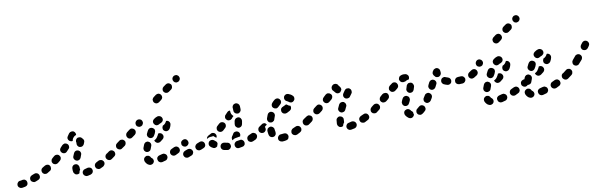

<svg xmlns="http://www.w3.org/2000/svg" viewBox="-61 -908 4081 1306"><g transform="rotate(-10 1980.0 -255.0)"><path d="M48 18Q53 9 51 -1Q50 -6 48 -10Q45 -14 41 -17Q37 -20 32 -21Q27 -22 22 -21Q15 -19 9 -18Q6 -18 5 -18Q-6 -17 -12 -9Q-19 -1 -18 9Q-17 20 -9 26Q-1 33 9 32Q12 32 16 31Q23 30 32 28Q42 26 48 18ZM500 12Q503 7 503 2Q504 -3 502 -7Q500 -17 491 -22Q482 -27 472 -25Q462 -22 454 -20Q449 -19 445 -17Q441 -14 438 -10Q435 -6 434 -1Q433 4 434 9Q436 19 445 25Q454 31 464 29Q474 27 485 24Q490 22 494 19Q498 16 500 12ZM140 -35Q136 -44 127 -48Q117 -52 108 -48Q99 -44 90 -41Q80 -37 76 -28Q72 -18 75 -9Q77 -4 81 0Q84 3 89 5Q93 7 98 8Q103 8 108 6Q117 2 127 -2Q137 -6 141 -16Q144 -25 140 -35ZM383 4Q379 1 376 -3Q373 -7 371 -11Q368 -24 369 -39Q369 -44 371 -49Q373 -53 377 -57Q381 -60 385 -62Q390 -63 395 -63Q405 -63 412 -55Q419 -47 419 -37Q418 -30 420 -25Q420 -24 420 -24Q420 -23 420 -23Q420 -23 420 -22Q414 -14 412 -4Q412 -2 412 1Q409 3 407 4Q405 5 402 6Q397 7 393 7Q388 6 383 4ZM590 -30Q591 -35 591 -40Q590 -45 588 -49Q583 -58 573 -61Q563 -64 554 -60Q546 -55 537 -51Q533 -49 529 -45Q526 -41 524 -36Q523 -32 523 -27Q524 -22 526 -17Q530 -8 540 -5Q550 -1 559 -6Q568 -10 578 -15Q582 -18 585 -22Q588 -26 590 -30ZM226 -63Q227 -68 226 -73Q226 -78 223 -82Q218 -91 208 -93Q197 -95 189 -90Q180 -85 172 -80Q163 -75 160 -65Q158 -55 163 -46Q165 -42 169 -39Q173 -36 178 -34Q183 -33 188 -34Q193 -34 197 -37Q206 -42 215 -48Q219 -50 222 -54Q225 -58 226 -63ZM650 -91Q645 -100 634 -102Q624 -103 616 -97Q607 -91 605 -81Q603 -71 609 -63Q615 -54 626 -52Q636 -50 644 -56V-57Q653 -62 655 -73Q656 -83 650 -91ZM404 -87Q409 -85 414 -85Q419 -85 424 -87Q428 -89 432 -93Q435 -97 437 -101Q440 -110 444 -120Q448 -129 444 -139Q440 -148 430 -152Q421 -156 411 -152Q402 -148 398 -138Q394 -128 390 -119Q386 -109 391 -100Q395 -91 404 -87ZM298 -140Q292 -148 281 -149Q271 -150 263 -144Q256 -137 248 -131Q240 -125 239 -115Q237 -105 244 -96Q247 -92 251 -90Q255 -88 260 -87Q265 -86 270 -88Q275 -89 279 -92Q287 -99 295 -105Q303 -112 304 -122Q305 -132 298 -140ZM365 -208Q362 -211 357 -213Q352 -215 347 -215Q343 -214 338 -212Q333 -210 330 -207Q323 -200 317 -193Q309 -185 309 -175Q309 -165 317 -157Q324 -150 334 -150Q345 -150 352 -158Q359 -165 366 -173Q374 -180 373 -190Q373 -201 365 -208ZM435 -235Q439 -238 444 -239Q449 -240 454 -239Q459 -239 463 -236Q467 -234 470 -230Q472 -228 473 -227Q473 -226 473 -226Q479 -221 481 -213Q482 -204 478 -197Q477 -193 474 -187Q469 -178 460 -174Q450 -171 440 -175Q436 -177 433 -181Q429 -185 428 -189Q426 -193 426 -197Q426 -201 427 -205Q424 -213 426 -221Q429 -230 435 -235ZM382 -227Q374 -233 372 -244Q371 -254 378 -262Q384 -270 389 -278Q396 -286 406 -287Q416 -289 424 -283Q430 -278 432 -272Q435 -266 434 -259Q428 -257 422 -253Q415 -247 410 -240Q405 -232 404 -222Q403 -222 402 -222Q401 -222 400 -222Q395 -221 390 -223Q386 -224 382 -227Z M674 -85Q674 -90 673 -95Q672 -100 669 -104Q663 -112 653 -114Q643 -116 635 -110L616 -96Q607 -90 605 -80Q604 -70 610 -61Q616 -53 626 -51Q636 -49 644 -55L663 -69Q668 -72 670 -76Q673 -80 674 -85ZM756 -145Q757 -150 756 -155Q754 -159 752 -163Q745 -172 735 -173Q725 -175 717 -169L698 -155Q694 -152 691 -148Q689 -143 688 -139Q687 -134 688 -129Q690 -124 692 -120Q699 -112 709 -110Q719 -108 727 -115L746 -128Q750 -131 753 -136Q755 -140 756 -145ZM831 -227Q824 -235 814 -236Q804 -237 796 -230Q787 -223 778 -216Q770 -209 769 -199Q768 -189 774 -181Q780 -172 791 -171Q801 -170 809 -177Q819 -184 828 -191Q836 -198 837 -208Q838 -219 831 -227ZM896 -264Q896 -269 894 -274Q892 -278 889 -282Q881 -289 871 -289Q860 -289 853 -282L852 -281Q845 -273 845 -263Q845 -252 852 -245Q856 -242 861 -240Q865 -238 870 -238Q875 -238 880 -240Q884 -242 888 -245L889 -246Q892 -250 894 -255Q896 -259 896 -264Z M908 28Q917 25 922 15Q926 6 922 -4Q918 -13 909 -18Q909 -18 909 -19Q907 -23 904 -27Q900 -31 896 -33Q891 -35 886 -35Q881 -36 877 -34Q867 -30 862 -21Q858 -12 861 -2Q865 8 871 15Q878 24 889 28Q898 32 908 28ZM1019 -11Q1018 -16 1015 -20Q1012 -24 1007 -26Q1003 -29 998 -30Q993 -30 988 -29Q979 -26 969 -24Q959 -22 953 -14Q947 -5 950 5Q951 10 953 14Q956 18 960 21Q965 24 969 25Q974 26 979 25Q990 22 1001 19Q1011 17 1016 8Q1022 -1 1019 -11ZM1110 -30Q1112 -34 1111 -39Q1111 -44 1109 -49Q1104 -58 1095 -62Q1085 -65 1076 -61Q1066 -56 1057 -52Q1053 -50 1049 -47Q1046 -43 1044 -39Q1042 -34 1042 -29Q1042 -24 1044 -20Q1048 -10 1058 -6Q1067 -2 1077 -6Q1087 -11 1097 -16Q1102 -18 1105 -21Q1108 -25 1110 -30ZM1178 -73Q1178 -78 1177 -82Q1176 -87 1173 -91Q1168 -100 1157 -102Q1147 -103 1139 -97H1138Q1134 -94 1131 -90Q1128 -86 1128 -81Q1127 -76 1128 -71Q1129 -66 1132 -62Q1138 -54 1148 -52Q1158 -50 1167 -56V-57Q1171 -59 1174 -64Q1177 -68 1178 -73ZM871 -74Q874 -69 877 -66Q881 -63 886 -61Q896 -58 905 -63Q914 -67 917 -77Q920 -86 924 -96Q928 -105 924 -115Q920 -124 910 -128Q906 -130 901 -130Q896 -130 891 -128Q887 -126 883 -122Q880 -119 878 -114Q873 -103 870 -93Q868 -88 869 -83Q869 -78 871 -74ZM1018 -145Q1018 -150 1017 -154Q1015 -159 1012 -163Q1007 -169 1000 -171Q992 -173 985 -171Q983 -167 981 -162Q980 -161 977 -155L975 -152Q971 -144 964 -138Q958 -133 951 -130Q952 -127 953 -124Q954 -122 956 -119Q962 -111 972 -109Q983 -108 991 -114Q1000 -121 1009 -128Q1012 -131 1015 -135Q1017 -140 1018 -145ZM911 -186Q906 -177 909 -167Q913 -157 922 -152Q926 -150 931 -149Q936 -149 941 -150Q945 -152 949 -155Q953 -158 955 -162Q956 -164 957 -166Q960 -171 961 -172Q963 -177 965 -182Q970 -191 967 -201Q964 -210 954 -215Q945 -220 935 -217Q926 -214 921 -205Q918 -199 915 -194Q915 -193 913 -189Q912 -187 911 -186ZM1061 -246Q1059 -246 1057 -246Q1055 -246 1053 -246Q1051 -243 1049 -239Q1045 -231 1037 -225Q1032 -221 1026 -219Q1025 -217 1024 -215Q1019 -206 1021 -196Q1023 -186 1032 -181Q1041 -175 1051 -178Q1061 -180 1067 -189Q1075 -202 1078 -215Q1081 -225 1076 -234Q1071 -243 1061 -246ZM969 -239Q975 -230 985 -228Q995 -227 1004 -233Q1009 -237 1015 -238Q1019 -240 1023 -243Q1027 -246 1030 -250Q1032 -255 1033 -260Q1033 -265 1032 -269Q1029 -279 1020 -284Q1011 -289 1001 -287Q987 -283 974 -273Q966 -267 964 -257Q963 -247 969 -239Z M1050 -428Q1044 -436 1034 -438Q1024 -439 1015 -433L998 -420Q994 -417 992 -413Q989 -409 988 -404Q988 -399 989 -394Q990 -389 993 -385Q999 -377 1009 -375Q1020 -374 1028 -380L1045 -393Q1053 -399 1055 -409Q1056 -419 1050 -428ZM1133 -468Q1134 -473 1133 -477Q1132 -482 1129 -486Q1122 -494 1112 -496Q1102 -497 1094 -491L1076 -478Q1068 -472 1067 -462Q1065 -452 1071 -444Q1078 -435 1088 -434Q1098 -432 1106 -438L1124 -451Q1128 -454 1130 -458Q1133 -463 1133 -468ZM1190 -532Q1187 -536 1183 -538Q1179 -541 1174 -542Q1169 -542 1164 -541Q1159 -540 1155 -537Q1147 -531 1145 -521Q1144 -510 1150 -502Q1153 -498 1157 -495Q1161 -493 1166 -492Q1171 -491 1176 -493Q1181 -494 1185 -497Q1193 -503 1195 -513Q1196 -524 1190 -532Z M1196 -16Q1192 -25 1183 -30Q1174 -34 1164 -31Q1152 -26 1145 -24Q1135 -20 1130 -11Q1126 -1 1129 8Q1133 18 1142 23Q1152 27 1161 24Q1169 21 1181 16Q1191 13 1195 3Q1200 -6 1196 -16ZM1550 7Q1553 2 1553 -2Q1554 -7 1553 -12Q1551 -22 1542 -28Q1534 -34 1524 -31Q1514 -29 1505 -28Q1495 -27 1488 -18Q1482 -10 1484 0Q1484 5 1487 9Q1489 14 1493 17Q1497 20 1502 21Q1507 22 1512 21Q1523 20 1534 17Q1539 16 1543 14Q1547 11 1550 7ZM1448 16Q1452 13 1454 9Q1457 5 1458 0Q1459 -10 1453 -19Q1447 -27 1436 -28Q1427 -30 1418 -32Q1408 -34 1399 -29Q1390 -23 1388 -13Q1386 -3 1391 6Q1397 15 1407 17Q1418 19 1429 21Q1434 22 1439 21Q1444 19 1448 16ZM1643 -31Q1645 -35 1645 -40Q1645 -45 1642 -50Q1638 -59 1628 -62Q1618 -66 1609 -61Q1600 -57 1591 -53Q1582 -49 1578 -40Q1574 -30 1578 -20Q1580 -16 1583 -12Q1587 -9 1592 -7Q1596 -5 1601 -5Q1606 -5 1611 -7Q1621 -12 1631 -16Q1635 -19 1638 -22Q1642 -26 1643 -31ZM1333 -12Q1329 -14 1326 -16Q1323 -18 1320 -21Q1312 -27 1311 -37Q1310 -48 1316 -56Q1323 -64 1333 -65Q1343 -66 1352 -60Q1353 -58 1355 -57Q1356 -56 1356 -56Q1357 -56 1357 -55Q1357 -55 1358 -55Q1359 -54 1360 -53Q1366 -49 1369 -44Q1372 -38 1371 -32Q1368 -25 1366 -18Q1366 -17 1366 -16Q1363 -13 1359 -11Q1355 -9 1351 -8Q1346 -7 1342 -8Q1337 -9 1333 -12ZM1286 -34Q1287 -38 1287 -43Q1287 -48 1285 -53Q1281 -62 1272 -66Q1262 -70 1253 -66L1233 -58Q1229 -56 1225 -52Q1222 -49 1220 -44Q1218 -40 1218 -35Q1218 -30 1220 -25Q1222 -20 1226 -17Q1229 -13 1234 -12Q1238 -10 1243 -10Q1248 -10 1253 -12L1272 -20Q1277 -22 1280 -25Q1284 -29 1286 -34ZM1477 -65Q1483 -72 1487 -80Q1492 -90 1502 -92Q1512 -95 1521 -90Q1525 -88 1528 -84Q1532 -80 1533 -75Q1534 -71 1534 -66Q1533 -61 1531 -56Q1530 -55 1530 -54Q1524 -55 1519 -53Q1510 -52 1502 -50Q1493 -49 1485 -45Q1480 -42 1476 -38Q1475 -40 1474 -42Q1474 -44 1473 -47Q1472 -52 1473 -56Q1475 -61 1477 -65ZM1707 -91Q1704 -95 1700 -98Q1695 -101 1690 -102Q1686 -102 1681 -101Q1676 -100 1672 -98L1671 -97Q1667 -94 1665 -90Q1662 -86 1661 -81Q1660 -76 1661 -71Q1662 -67 1665 -62Q1668 -58 1672 -56Q1676 -53 1681 -52Q1686 -51 1691 -52Q1696 -53 1700 -56Q1709 -62 1711 -73Q1712 -83 1707 -91ZM1319 -98Q1328 -103 1336 -107Q1344 -113 1355 -110Q1365 -108 1370 -99Q1374 -93 1374 -86Q1374 -80 1370 -74Q1370 -74 1369 -74Q1369 -75 1369 -75Q1367 -76 1366 -77L1349 -91L1345 -87Q1338 -88 1331 -87Q1321 -86 1312 -81Q1309 -79 1306 -77Q1306 -78 1306 -80Q1306 -81 1307 -83Q1308 -88 1311 -91Q1314 -95 1319 -98ZM1441 -165Q1434 -172 1424 -172Q1414 -173 1406 -166Q1398 -158 1391 -152Q1383 -145 1383 -134Q1382 -124 1389 -116Q1396 -109 1407 -108Q1417 -108 1425 -115Q1432 -122 1440 -129Q1448 -136 1448 -147Q1449 -157 1441 -165ZM1513 -126Q1516 -122 1520 -119Q1524 -116 1529 -115Q1539 -113 1548 -119Q1556 -125 1558 -135Q1560 -146 1562 -157Q1563 -167 1557 -175Q1551 -184 1541 -185Q1536 -186 1531 -184Q1526 -183 1522 -180Q1518 -177 1516 -173Q1513 -169 1512 -164Q1511 -154 1509 -145Q1508 -140 1509 -135Q1510 -130 1513 -126ZM1460 -183Q1456 -186 1454 -191Q1452 -195 1452 -200Q1452 -205 1454 -210Q1456 -215 1460 -218L1474 -233Q1478 -237 1483 -239Q1488 -241 1493 -240Q1493 -237 1494 -234Q1494 -225 1497 -217Q1501 -208 1509 -201Q1510 -200 1510 -200Q1510 -199 1509 -198Q1501 -192 1496 -184L1495 -183Q1488 -176 1478 -176Q1467 -175 1460 -183ZM1524 -218Q1528 -214 1532 -213Q1537 -211 1542 -211Q1552 -211 1559 -219Q1566 -226 1566 -237Q1566 -248 1565 -259Q1564 -269 1556 -276Q1548 -282 1538 -282Q1533 -281 1528 -279Q1524 -277 1521 -273Q1517 -269 1516 -264Q1514 -260 1515 -255Q1516 -245 1516 -235Q1516 -230 1518 -226Q1520 -221 1524 -218Z M1851 16Q1853 12 1854 7Q1856 2 1855 -3Q1853 -13 1845 -19Q1836 -25 1826 -23Q1816 -21 1806 -21Q1796 -21 1789 -13Q1782 -6 1782 5Q1782 10 1784 14Q1786 19 1790 22Q1793 25 1798 27Q1803 29 1808 29Q1820 29 1834 26Q1839 25 1843 23Q1848 20 1851 16ZM1947 -45Q1942 -54 1932 -57Q1922 -60 1913 -55Q1903 -50 1893 -46Q1889 -44 1886 -40Q1882 -36 1881 -32Q1879 -27 1879 -22Q1879 -17 1881 -12Q1884 -8 1887 -5Q1891 -1 1896 0Q1900 2 1905 2Q1910 2 1915 0Q1925 -5 1936 -11Q1946 -16 1949 -26Q1952 -36 1947 -45ZM1724 -30Q1721 -43 1720 -59Q1720 -64 1722 -68Q1723 -73 1727 -77Q1730 -80 1735 -82Q1739 -84 1744 -85Q1754 -85 1762 -78Q1770 -71 1770 -61Q1771 -51 1773 -43Q1774 -40 1773 -36Q1773 -32 1772 -28Q1768 -23 1765 -18Q1763 -16 1760 -15Q1758 -13 1755 -13Q1745 -10 1736 -15Q1727 -20 1724 -30ZM2015 -91Q2013 -95 2008 -98Q2004 -101 1999 -102Q1994 -102 1990 -101Q1985 -100 1981 -97L1977 -95Q1968 -89 1967 -79Q1965 -69 1971 -60Q1974 -56 1978 -53Q1982 -51 1987 -50Q1992 -49 1997 -50Q2002 -51 2006 -54L2009 -57Q2018 -62 2020 -73Q2021 -83 2015 -91ZM1710 -92Q1716 -98 1724 -102Q1719 -107 1715 -113Q1714 -114 1713 -114Q1711 -114 1710 -115Q1705 -116 1700 -115Q1695 -114 1691 -111Q1681 -104 1672 -98Q1663 -92 1661 -81Q1660 -71 1665 -63Q1668 -59 1673 -56Q1677 -53 1682 -52Q1686 -52 1690 -52Q1694 -53 1698 -55Q1698 -56 1698 -58Q1697 -67 1700 -75Q1703 -85 1710 -92ZM1734 -125Q1737 -121 1740 -117Q1744 -114 1749 -113Q1754 -111 1759 -112Q1764 -112 1768 -115Q1772 -117 1776 -121Q1779 -125 1780 -130Q1783 -140 1787 -150Q1789 -154 1789 -159Q1789 -164 1787 -169Q1785 -173 1781 -177Q1778 -180 1773 -182Q1763 -186 1754 -182Q1744 -177 1741 -168Q1736 -156 1732 -144Q1731 -139 1731 -134Q1732 -129 1734 -125ZM1904 -201Q1899 -202 1894 -204Q1887 -208 1881 -213Q1881 -213 1881 -213Q1879 -214 1877 -215Q1875 -214 1873 -214Q1871 -213 1870 -212Q1864 -209 1849 -202Q1849 -202 1848 -202Q1848 -201 1847 -201Q1844 -198 1840 -195Q1836 -189 1836 -182Q1835 -175 1838 -169Q1843 -159 1853 -156Q1862 -153 1872 -157Q1886 -165 1893 -168Q1902 -173 1905 -182Q1908 -192 1904 -201ZM1787 -207Q1791 -204 1795 -202Q1800 -200 1805 -200Q1810 -200 1814 -202Q1819 -205 1822 -208Q1829 -215 1836 -221Q1844 -227 1846 -237Q1847 -248 1841 -256Q1835 -264 1825 -266Q1814 -267 1806 -261Q1795 -253 1786 -242Q1779 -235 1779 -224Q1779 -214 1787 -207ZM1892 -284Q1887 -283 1883 -281Q1878 -278 1875 -274Q1872 -271 1871 -266Q1868 -256 1873 -247Q1878 -238 1888 -235Q1891 -234 1893 -232Q1895 -231 1896 -230Q1903 -223 1914 -222Q1924 -222 1931 -229Q1939 -236 1939 -246Q1940 -257 1933 -264Q1927 -271 1918 -276Q1910 -280 1902 -283Q1897 -284 1892 -284Z M2325 -5Q2322 -15 2313 -20Q2304 -25 2294 -23Q2284 -20 2275 -18Q2265 -17 2259 -8Q2253 0 2254 10Q2255 15 2258 20Q2260 24 2265 27Q2269 30 2273 31Q2278 32 2283 31Q2294 29 2308 26Q2318 23 2323 14Q2328 5 2325 -5ZM2194 -22Q2194 -25 2194 -27Q2194 -38 2196 -50Q2197 -60 2206 -66Q2214 -73 2224 -71Q2229 -70 2233 -68Q2238 -65 2241 -61Q2244 -57 2245 -52Q2246 -48 2245 -43Q2244 -34 2244 -27Q2244 -26 2244 -26Q2242 -24 2240 -21Q2235 -13 2233 -4Q2233 -3 2232 -3Q2230 -1 2227 0Q2224 1 2221 1Q2210 2 2203 -5Q2195 -12 2194 -22ZM2418 -28Q2419 -33 2419 -38Q2418 -43 2416 -47Q2412 -56 2402 -60Q2392 -63 2383 -58Q2373 -53 2363 -49Q2359 -47 2355 -43Q2352 -39 2350 -35Q2348 -30 2349 -25Q2349 -20 2351 -16Q2355 -6 2365 -3Q2375 1 2384 -3Q2395 -8 2405 -14Q2410 -16 2413 -20Q2416 -23 2418 -28ZM2483 -91Q2480 -96 2476 -98Q2472 -101 2467 -102Q2462 -102 2457 -101Q2453 -100 2449 -97L2446 -96Q2438 -90 2436 -80Q2434 -69 2440 -61Q2443 -57 2447 -54Q2452 -52 2457 -51Q2461 -50 2466 -51Q2471 -52 2475 -55L2477 -57Q2486 -63 2488 -73Q2489 -83 2483 -91ZM2034 -105Q2031 -109 2027 -111Q2022 -114 2017 -115Q2012 -116 2008 -114Q2003 -113 1999 -110Q1989 -103 1981 -98Q1972 -92 1970 -81Q1969 -71 1974 -63Q1980 -54 1991 -52Q2001 -51 2009 -56Q2018 -63 2028 -70Q2036 -76 2038 -86Q2040 -96 2034 -105ZM2234 -97Q2238 -95 2243 -95Q2248 -95 2253 -97Q2258 -98 2261 -102Q2265 -105 2267 -110Q2271 -119 2276 -129Q2279 -133 2279 -138Q2279 -143 2278 -148Q2276 -153 2273 -156Q2270 -160 2266 -163Q2256 -167 2246 -164Q2237 -161 2232 -152Q2226 -141 2222 -130Q2217 -121 2221 -111Q2225 -101 2234 -97ZM2113 -166Q2106 -174 2096 -176Q2086 -177 2078 -170L2060 -156Q2052 -150 2051 -140Q2049 -129 2056 -121Q2062 -113 2072 -112Q2083 -111 2091 -117L2109 -131Q2117 -138 2118 -148Q2119 -158 2113 -166ZM2189 -231Q2182 -239 2171 -240Q2161 -241 2153 -234Q2145 -227 2137 -219Q2129 -212 2128 -202Q2127 -192 2134 -184Q2141 -176 2151 -175Q2161 -174 2169 -181Q2178 -189 2187 -196Q2194 -203 2195 -213Q2196 -224 2189 -231ZM2280 -186Q2284 -184 2289 -183Q2294 -182 2298 -183Q2303 -184 2307 -186Q2312 -189 2314 -193Q2321 -203 2327 -211Q2330 -215 2331 -220Q2332 -225 2331 -230Q2330 -235 2328 -239Q2325 -243 2321 -246Q2317 -249 2312 -250Q2307 -251 2302 -250Q2297 -250 2293 -247Q2289 -244 2286 -240Q2280 -232 2273 -221Q2267 -212 2269 -202Q2271 -192 2280 -186ZM2210 -250Q2209 -250 2209 -250Q2201 -257 2201 -267Q2200 -278 2207 -285L2208 -287Q2212 -290 2216 -293Q2221 -295 2226 -295Q2231 -295 2235 -294Q2240 -292 2244 -289Q2246 -287 2247 -285Q2248 -283 2249 -281Q2252 -276 2257 -271Q2260 -268 2262 -263Q2264 -259 2264 -254Q2264 -252 2264 -251Q2264 -249 2264 -248Q2259 -241 2254 -233Q2254 -233 2254 -233Q2246 -228 2237 -228Q2228 -229 2222 -235Q2215 -242 2210 -249Q2210 -249 2210 -250Z M2682 20Q2670 12 2661 -2Q2656 -11 2658 -21Q2660 -31 2669 -36Q2678 -42 2688 -40Q2698 -37 2704 -29Q2706 -24 2710 -22Q2712 -20 2714 -18Q2717 -16 2718 -13Q2718 -6 2720 0Q2720 2 2721 4Q2720 6 2719 9Q2718 11 2717 13Q2711 22 2701 24Q2691 26 2682 20ZM2806 -24Q2806 -29 2804 -34Q2802 -38 2799 -42Q2792 -49 2781 -50Q2771 -50 2764 -43Q2757 -37 2751 -32Q2742 -26 2741 -15Q2739 -5 2745 3Q2748 7 2753 10Q2757 12 2762 13Q2767 14 2772 12Q2776 11 2780 8Q2789 2 2798 -7Q2802 -10 2804 -15Q2806 -19 2806 -24ZM2497 -105Q2491 -113 2480 -114Q2470 -115 2462 -109Q2452 -101 2448 -98Q2444 -95 2441 -91Q2438 -87 2437 -82Q2437 -77 2437 -72Q2438 -67 2441 -63Q2447 -54 2457 -52Q2467 -50 2476 -56Q2482 -60 2494 -70Q2502 -76 2503 -87Q2504 -97 2497 -105ZM2851 -121Q2843 -127 2833 -124Q2822 -122 2817 -113Q2812 -104 2807 -97Q2804 -93 2803 -88Q2802 -83 2803 -78Q2804 -73 2807 -69Q2810 -65 2814 -62Q2823 -56 2833 -59Q2843 -61 2849 -69Q2854 -78 2860 -87Q2865 -96 2863 -106Q2860 -116 2851 -121ZM2656 -77Q2658 -73 2662 -69Q2665 -66 2670 -64Q2680 -61 2689 -65Q2698 -69 2702 -79Q2705 -86 2709 -93Q2711 -98 2712 -103Q2712 -107 2711 -112Q2710 -117 2707 -121Q2704 -125 2699 -127Q2695 -130 2690 -131Q2685 -131 2680 -130Q2676 -129 2672 -126Q2668 -123 2665 -118Q2659 -108 2655 -96Q2653 -92 2654 -87Q2654 -82 2656 -77ZM2575 -148Q2576 -153 2574 -158Q2573 -163 2570 -167Q2563 -175 2553 -175Q2542 -176 2534 -170L2519 -157Q2511 -150 2510 -140Q2509 -129 2516 -121Q2523 -113 2533 -113Q2543 -112 2551 -118L2567 -131Q2570 -135 2573 -139Q2575 -143 2575 -148ZM2908 -191Q2907 -195 2903 -199Q2900 -203 2896 -205Q2887 -210 2877 -207Q2867 -204 2862 -195L2853 -177Q2851 -173 2850 -168Q2850 -163 2851 -158Q2853 -153 2856 -149Q2859 -146 2863 -143Q2873 -138 2883 -142Q2892 -145 2897 -154L2906 -172Q2909 -176 2909 -181Q2910 -186 2908 -191ZM2716 -147Q2725 -144 2735 -148Q2744 -152 2748 -162Q2752 -173 2755 -184Q2757 -194 2751 -203Q2746 -212 2736 -214Q2731 -215 2726 -214Q2721 -214 2717 -211Q2713 -208 2710 -204Q2707 -200 2706 -195Q2704 -188 2701 -179Q2697 -170 2702 -160Q2706 -151 2716 -147ZM3086 -171Q3086 -176 3084 -181Q3082 -185 3079 -189Q3075 -192 3071 -194Q3066 -196 3061 -196Q3050 -196 3043 -189Q3036 -181 3036 -171Q3036 -166 3037 -161Q3039 -157 3043 -153Q3046 -150 3051 -148Q3056 -146 3061 -146Q3071 -146 3079 -153Q3086 -161 3086 -171ZM2998 -158Q3003 -160 3006 -164Q3009 -168 3010 -173Q3013 -183 3008 -192Q3003 -201 2993 -204Q2985 -206 2978 -209Q2969 -214 2959 -210Q2949 -207 2945 -197Q2943 -193 2943 -188Q2942 -183 2944 -178Q2946 -174 2949 -170Q2952 -166 2957 -164Q2967 -159 2979 -156Q2984 -154 2989 -155Q2994 -155 2998 -158ZM2644 -225Q2638 -234 2628 -235Q2617 -237 2609 -230Q2601 -224 2593 -218Q2589 -215 2587 -210Q2584 -206 2584 -201Q2583 -196 2584 -191Q2586 -187 2589 -183Q2595 -174 2606 -173Q2616 -172 2624 -178Q2632 -185 2639 -190Q2648 -197 2649 -207Q2650 -217 2644 -225ZM2909 -224Q2908 -225 2907 -227Q2905 -228 2904 -230Q2901 -232 2899 -236Q2897 -239 2896 -243Q2894 -248 2895 -253Q2896 -258 2898 -262Q2901 -266 2903 -269Q2905 -274 2910 -276Q2914 -279 2918 -280Q2923 -281 2928 -281Q2933 -280 2937 -277Q2943 -274 2946 -268Q2949 -262 2949 -256Q2949 -251 2950 -247Q2950 -242 2949 -237Q2947 -232 2944 -228Q2939 -225 2935 -221Q2935 -221 2935 -221Q2933 -220 2931 -220Q2930 -219 2928 -219Q2923 -219 2918 -220Q2913 -221 2909 -224ZM2677 -228Q2668 -232 2664 -242Q2662 -246 2662 -251Q2663 -256 2665 -261Q2667 -265 2670 -269Q2674 -272 2679 -274Q2689 -278 2698 -278Q2705 -278 2712 -277Q2722 -275 2728 -266Q2734 -257 2731 -247Q2731 -244 2730 -242Q2729 -239 2727 -237Q2725 -237 2723 -237Q2713 -235 2705 -230Q2703 -229 2702 -228Q2700 -228 2699 -228Q2698 -228 2696 -227Q2687 -224 2677 -228Z M3107 -174Q3107 -179 3104 -183Q3102 -188 3098 -191Q3095 -194 3090 -196Q3085 -197 3080 -197Q3071 -196 3061 -196Q3051 -196 3044 -189Q3036 -182 3036 -171Q3036 -166 3038 -162Q3040 -157 3043 -154Q3047 -150 3051 -148Q3056 -146 3061 -146Q3073 -146 3085 -147Q3095 -148 3101 -156Q3108 -164 3107 -174ZM3193 -220Q3187 -228 3177 -230Q3166 -231 3158 -225Q3151 -220 3143 -215Q3134 -210 3131 -200Q3128 -190 3133 -181Q3138 -172 3148 -169Q3158 -167 3167 -172Q3178 -178 3188 -185Q3196 -191 3198 -201Q3199 -211 3193 -220ZM3243 -274Q3241 -278 3237 -282Q3234 -285 3229 -287Q3220 -291 3210 -287Q3201 -283 3197 -273Q3193 -263 3197 -254Q3201 -244 3211 -241Q3215 -239 3220 -239Q3225 -239 3230 -241Q3234 -243 3238 -246Q3241 -250 3243 -255Q3245 -259 3245 -264Q3245 -269 3243 -274Z M3255 28Q3264 25 3269 15Q3273 6 3269 -4Q3265 -13 3256 -18Q3256 -18 3256 -19Q3254 -23 3251 -27Q3247 -31 3243 -33Q3238 -35 3233 -35Q3228 -36 3224 -34Q3214 -30 3209 -21Q3205 -12 3208 -2Q3212 8 3218 15Q3225 24 3236 28Q3245 32 3255 28ZM3366 -11Q3365 -16 3362 -20Q3359 -24 3354 -26Q3350 -29 3345 -30Q3340 -30 3335 -29Q3326 -26 3316 -24Q3306 -22 3300 -14Q3294 -5 3297 5Q3298 10 3300 14Q3303 18 3307 21Q3312 24 3316 25Q3321 26 3326 25Q3337 22 3348 19Q3358 17 3363 8Q3369 -1 3366 -11ZM3457 -30Q3459 -34 3458 -39Q3458 -44 3456 -49Q3451 -58 3442 -62Q3432 -65 3423 -61Q3413 -56 3404 -52Q3400 -50 3396 -47Q3393 -43 3391 -39Q3389 -34 3389 -29Q3389 -24 3391 -20Q3395 -10 3405 -6Q3414 -2 3424 -6Q3434 -11 3444 -16Q3449 -18 3452 -21Q3455 -25 3457 -30ZM3525 -73Q3525 -78 3524 -82Q3523 -87 3520 -91Q3515 -100 3504 -102Q3494 -103 3486 -97H3485Q3481 -94 3478 -90Q3475 -86 3475 -81Q3474 -76 3475 -71Q3476 -66 3479 -62Q3485 -54 3495 -52Q3505 -50 3514 -56V-57Q3518 -59 3521 -64Q3524 -68 3525 -73ZM3218 -74Q3221 -69 3224 -66Q3228 -63 3233 -61Q3243 -58 3252 -63Q3261 -67 3264 -77Q3267 -86 3271 -96Q3275 -105 3271 -115Q3267 -124 3257 -128Q3253 -130 3248 -130Q3243 -130 3238 -128Q3234 -126 3230 -122Q3227 -119 3225 -114Q3220 -103 3217 -93Q3215 -88 3216 -83Q3216 -78 3218 -74ZM3365 -145Q3365 -150 3364 -154Q3362 -159 3359 -163Q3354 -169 3347 -171Q3339 -173 3332 -171Q3330 -167 3328 -162Q3327 -161 3324 -155L3322 -152Q3318 -144 3311 -138Q3305 -133 3298 -130Q3299 -127 3300 -124Q3301 -122 3303 -119Q3309 -111 3319 -109Q3330 -108 3338 -114Q3347 -121 3356 -128Q3359 -131 3362 -135Q3364 -140 3365 -145ZM3258 -186Q3253 -177 3256 -167Q3260 -157 3269 -152Q3273 -150 3278 -149Q3283 -149 3288 -150Q3292 -152 3296 -155Q3300 -158 3302 -162Q3303 -164 3304 -166Q3307 -171 3308 -172Q3310 -177 3312 -182Q3317 -191 3314 -201Q3311 -210 3301 -215Q3292 -220 3282 -217Q3273 -214 3268 -205Q3265 -199 3262 -194Q3262 -193 3260 -189Q3259 -187 3258 -186ZM3408 -246Q3406 -246 3404 -246Q3402 -246 3400 -246Q3398 -243 3396 -239Q3392 -231 3384 -225Q3379 -221 3373 -219Q3372 -217 3371 -215Q3366 -206 3368 -196Q3370 -186 3379 -181Q3388 -175 3398 -178Q3408 -180 3414 -189Q3422 -202 3425 -215Q3428 -225 3423 -234Q3418 -243 3408 -246ZM3316 -239Q3322 -230 3332 -228Q3342 -227 3351 -233Q3356 -237 3362 -238Q3366 -240 3370 -243Q3374 -246 3377 -250Q3379 -255 3380 -260Q3380 -265 3379 -269Q3376 -279 3367 -284Q3358 -289 3348 -287Q3334 -283 3321 -273Q3313 -267 3311 -257Q3310 -247 3316 -239Z M3397 -428Q3391 -436 3381 -438Q3371 -439 3362 -433L3345 -420Q3341 -417 3339 -413Q3336 -409 3335 -404Q3335 -399 3336 -394Q3337 -389 3340 -385Q3346 -377 3356 -375Q3367 -374 3375 -380L3392 -393Q3400 -399 3402 -409Q3403 -419 3397 -428ZM3480 -468Q3481 -473 3480 -477Q3479 -482 3476 -486Q3469 -494 3459 -496Q3449 -497 3441 -491L3423 -478Q3415 -472 3414 -462Q3412 -452 3418 -444Q3425 -435 3435 -434Q3445 -432 3453 -438L3471 -451Q3475 -454 3477 -458Q3480 -463 3480 -468ZM3537 -532Q3534 -536 3530 -538Q3526 -541 3521 -542Q3516 -542 3511 -541Q3506 -540 3502 -537Q3494 -531 3492 -521Q3491 -510 3497 -502Q3500 -498 3504 -495Q3508 -493 3513 -492Q3518 -491 3523 -493Q3528 -494 3532 -497Q3540 -503 3542 -513Q3543 -524 3537 -532Z M3537 28Q3546 25 3551 15Q3555 6 3551 -4Q3547 -13 3538 -18Q3538 -18 3538 -19Q3536 -23 3533 -27Q3529 -31 3525 -33Q3520 -35 3515 -35Q3510 -36 3506 -34Q3496 -30 3491 -21Q3487 -12 3490 -2Q3494 8 3500 15Q3507 24 3518 28Q3527 32 3537 28ZM3648 -11Q3647 -16 3644 -20Q3641 -24 3636 -26Q3632 -29 3627 -30Q3622 -30 3617 -29Q3608 -26 3598 -24Q3588 -22 3582 -14Q3576 -5 3579 5Q3580 10 3582 14Q3585 18 3589 21Q3594 24 3598 25Q3603 26 3608 25Q3619 22 3630 19Q3640 17 3645 8Q3651 -1 3648 -11ZM3739 -30Q3741 -34 3740 -39Q3740 -44 3738 -49Q3733 -58 3724 -62Q3714 -65 3705 -61Q3695 -56 3686 -52Q3682 -50 3678 -47Q3675 -43 3673 -39Q3671 -34 3671 -29Q3671 -24 3673 -20Q3677 -10 3687 -6Q3696 -2 3706 -6Q3716 -11 3726 -16Q3731 -18 3734 -21Q3737 -25 3739 -30ZM3807 -73Q3807 -78 3806 -82Q3805 -87 3802 -91Q3797 -100 3786 -102Q3776 -103 3768 -97H3767Q3763 -94 3760 -90Q3757 -86 3757 -81Q3756 -76 3757 -71Q3758 -66 3761 -62Q3767 -54 3777 -52Q3787 -50 3796 -56V-57Q3800 -59 3803 -64Q3806 -68 3807 -73ZM3500 -74Q3503 -69 3506 -66Q3510 -63 3515 -61Q3525 -58 3534 -63Q3543 -67 3546 -77Q3549 -86 3553 -96Q3557 -105 3553 -115Q3549 -124 3539 -128Q3535 -130 3530 -130Q3525 -130 3520 -128Q3516 -126 3512 -122Q3509 -119 3507 -114Q3502 -103 3499 -93Q3497 -88 3498 -83Q3498 -78 3500 -74ZM3647 -145Q3647 -150 3646 -154Q3644 -159 3641 -163Q3636 -169 3629 -171Q3621 -173 3614 -171Q3612 -167 3610 -162Q3609 -161 3606 -155L3604 -152Q3600 -144 3593 -138Q3587 -133 3580 -130Q3581 -127 3582 -124Q3583 -122 3585 -119Q3591 -111 3601 -109Q3612 -108 3620 -114Q3629 -121 3638 -128Q3641 -131 3644 -135Q3646 -140 3647 -145ZM3540 -186Q3535 -177 3538 -167Q3542 -157 3551 -152Q3555 -150 3560 -149Q3565 -149 3570 -150Q3574 -152 3578 -155Q3582 -158 3584 -162Q3585 -164 3586 -166Q3589 -171 3590 -172Q3592 -177 3594 -182Q3599 -191 3596 -201Q3593 -210 3583 -215Q3574 -220 3564 -217Q3555 -214 3550 -205Q3547 -199 3544 -194Q3544 -193 3542 -189Q3541 -187 3540 -186ZM3690 -246Q3688 -246 3686 -246Q3684 -246 3682 -246Q3680 -243 3678 -239Q3674 -231 3666 -225Q3661 -221 3655 -219Q3654 -217 3653 -215Q3648 -206 3650 -196Q3652 -186 3661 -181Q3670 -175 3680 -178Q3690 -180 3696 -189Q3704 -202 3707 -215Q3710 -225 3705 -234Q3700 -243 3690 -246ZM3598 -239Q3604 -230 3614 -228Q3624 -227 3633 -233Q3638 -237 3644 -238Q3648 -240 3652 -243Q3656 -246 3659 -250Q3661 -255 3662 -260Q3662 -265 3661 -269Q3658 -279 3649 -284Q3640 -289 3630 -287Q3616 -283 3603 -273Q3595 -267 3593 -257Q3592 -247 3598 -239Z M3832 -94Q3833 -98 3831 -103Q3830 -108 3826 -112Q3823 -115 3819 -118Q3814 -120 3809 -120Q3804 -121 3800 -119Q3795 -118 3791 -114Q3779 -104 3768 -96Q3763 -93 3761 -89Q3758 -85 3757 -80Q3757 -75 3758 -70Q3759 -65 3762 -61Q3768 -53 3778 -51Q3788 -49 3796 -55Q3810 -65 3824 -76Q3827 -80 3830 -84Q3832 -89 3832 -94ZM3914 -185Q3914 -190 3911 -194Q3909 -198 3905 -201Q3901 -205 3896 -206Q3892 -207 3887 -207Q3882 -206 3877 -204Q3873 -202 3870 -198Q3859 -185 3850 -174Q3843 -166 3844 -156Q3844 -145 3852 -138Q3860 -132 3870 -132Q3881 -133 3887 -141Q3898 -153 3909 -166Q3912 -170 3913 -175Q3915 -180 3914 -185ZM3968 -284Q3964 -287 3960 -288Q3955 -289 3950 -289Q3945 -288 3941 -286Q3936 -283 3933 -279L3923 -266Q3920 -262 3919 -257Q3917 -253 3918 -248Q3919 -243 3921 -238Q3924 -234 3927 -231Q3936 -225 3946 -226Q3956 -227 3963 -235L3973 -249Q3979 -257 3978 -267Q3976 -277 3968 -284Z"/></g></svg>

Font: FRB American Cursive Guidelines Dashed Black
Style: Bold Italic
Weight: 900
Italic angle: -25°
Version: Version 2.0;Modular Font Editor K font №1